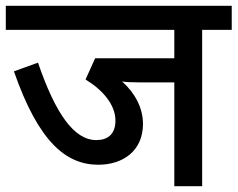

<svg xmlns="http://www.w3.org/2000/svg" viewBox="-20 -642 819 662"><path d="M677 -539H779V-622H0V-539H581V-441H308L275 -368C335 -331 378 -281 378 -226C378 -179 351 -159 312 -159C235 -159 171 -251 111 -426L28 -396C113 -152 208 -74 319 -74C403 -74 473 -121 473 -215C473 -270 445 -322 401 -361C414 -359 432 -358 459 -358H581V0H677Z"/></svg>

Font: Noto Sans Devanagari UI Medium
Style: Regular
Weight: 500
Designer: Jelle Bosma - Monotype Design Team
Foundry: Monotype Imaging Inc.
Version: Version 2.004